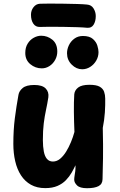

<svg xmlns="http://www.w3.org/2000/svg" viewBox="-20 -1014 653 1048"><path d="M226.9 12.8Q181.8 12.8 148.9 -5.6Q116.1 -24 94.7 -56.8Q73.3 -89.7 63.1 -133.8Q52.8 -178 52.8 -228.6Q52.8 -304.6 61 -368.5Q69.2 -432.4 80.8 -496.4Q84.3 -517.4 104.1 -533.8Q123.8 -550.2 167.2 -550.2Q210.6 -550.2 229.2 -531.2Q247.8 -512.1 243.9 -482.8Q238.2 -446.1 230.9 -412.7Q223.7 -379.2 218.8 -340.6Q214 -302 214 -249.1Q214.2 -213.2 219.2 -187.1Q224.2 -160.9 236.3 -146.6Q248.4 -132.3 268.8 -132.3Q290.1 -132.3 308.1 -147.3Q326 -162.2 340.8 -186.1Q355.6 -209.9 367.3 -238.4Q379.1 -266.9 386.3 -293.8Q383.9 -350 383.3 -403.7Q382.8 -457.4 385.3 -498.6Q387.1 -520.9 406.4 -536.1Q425.8 -551.2 468.1 -551.2Q506 -551.2 524.2 -540.8Q542.3 -530.3 548.3 -513.1Q554.3 -495.8 554.3 -475.6Q554.6 -459.3 554.2 -440.2Q553.8 -421 552.4 -400.2Q551 -379.4 548.1 -358.1Q545.2 -336.8 541 -316Q543.4 -216.3 542.3 -151.4Q541.2 -86.4 539.7 -36.3Q539.4 -9.4 517.9 1.9Q496.3 13.3 455.3 13.3Q416.1 13.3 400.6 -2Q385.1 -17.3 385.1 -33.1Q385.1 -42.9 387 -54.1Q388.9 -65.2 390.8 -79.6Q392.7 -93.9 391.9 -112Q383.1 -92.9 370.8 -71.3Q358.4 -49.8 339.8 -30.5Q321.2 -11.2 293.7 0.8Q266.1 12.8 226.9 12.8ZM208.1 -640.9Q172.8 -640.9 145.4 -663.7Q118 -686.4 118 -724.9Q118 -754.8 131 -775.8Q144 -796.9 164.2 -807.9Q184.3 -819 205 -819Q239 -819 265.8 -797.2Q292.7 -775.4 292.7 -732.6Q292.7 -708.3 281.1 -687.1Q269.4 -665.9 250 -653.4Q230.6 -640.9 208.1 -640.9ZM428.6 -635.9Q396.8 -635.9 371.3 -661.4Q345.8 -686.9 345.8 -723.6Q345.8 -745 355.9 -766.7Q366 -788.3 385.7 -802.9Q405.4 -817.6 432.6 -817.6Q468.8 -817.6 487.2 -801.2Q505.6 -784.8 511.6 -764.3Q517.7 -743.9 517.7 -729.4Q517.7 -704.7 505.2 -683.1Q492.7 -661.6 472.2 -648.7Q451.8 -635.9 428.6 -635.9ZM198.1 -866.9Q174.4 -866.1 161.8 -884.9Q149.1 -903.8 149.1 -933.7Q149.1 -956.9 162.9 -974.7Q176.7 -992.6 198.1 -993.6Q216.1 -994.6 251.1 -994.4Q286 -994.3 326.4 -993.8Q366.8 -993.3 401.8 -992.2Q436.9 -991.1 454.9 -989.1Q478.8 -987.3 490.7 -967.9Q502.7 -948.4 502.7 -926.2Q502.7 -897.6 490.7 -878.7Q478.8 -859.9 454.9 -862.4Q436.9 -864.4 401.9 -865.6Q367 -866.7 326.5 -867.3Q286 -867.9 251.1 -867.9Q216.1 -867.9 198.1 -866.9Z"/></svg>

Font: Playpen Sans
Style: Regular
Weight: 400
Designer: Laura Meseguer, Veronika Burian, José Scaglione, Kostas Bartsokas, Vera Evstafieva, Tom Grace, Yorlmar Campos
Foundry: TypeTogether
Version: Version 2.000